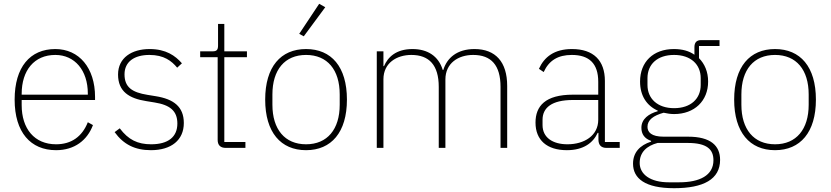

<svg xmlns="http://www.w3.org/2000/svg" viewBox="-20 -778 4369 1010"><path d="M275 12C372 12 439 -40 469 -120L442 -135C412 -59 355 -19 275 -19C161 -19 94 -101 94 -225V-252H480V-268C480 -421 396 -520 271 -520C138 -520 57 -425 57 -254C57 -82 141 12 275 12ZM271 -489C373 -489 442 -408 442 -286V-280H94V-284C94 -408 160 -489 271 -489Z M774 12C881 12 947 -41 947 -131C947 -217 893 -257 799 -272L756 -279C675 -292 635 -319 635 -387C635 -453 686 -489 766 -489C843 -489 883 -457 912 -422L937 -445C902 -485 853 -520 767 -520C673 -520 601 -474 601 -386C601 -296 660 -260 750 -246L793 -239C874 -226 913 -195 913 -128C913 -58 865 -19 775 -19C704 -19 655 -43 610 -103L583 -83C630 -18 690 12 774 12Z M1271 0V-31H1160V-477H1279V-508H1160V-652H1127V-539C1127 -517 1121 -508 1099 -508H1033V-477H1125V-42C1125 -15 1139 0 1168 0Z M1691 -740 1659 -758 1554 -600 1578 -587ZM1590 12C1723 12 1805 -82 1805 -254C1805 -427 1723 -520 1590 -520C1457 -520 1375 -427 1375 -254C1375 -82 1457 12 1590 12ZM1590 -19C1478 -19 1413 -98 1413 -227V-281C1413 -411 1478 -489 1590 -489C1702 -489 1767 -411 1767 -281V-227C1767 -98 1702 -19 1590 -19Z M1997 0V-361C1997 -447 2067 -489 2144 -489C2237 -489 2288 -436 2288 -321V0H2323V-360C2323 -446 2391 -489 2469 -489C2564 -489 2613 -435 2613 -321V0H2648V-326C2648 -452 2587 -520 2476 -520C2384 -520 2331 -473 2312 -410H2309C2287 -483 2229 -520 2150 -520C2063 -520 2020 -477 2000 -430H1997V-508H1962V0Z M3240 0V-31H3162V-352C3162 -460 3102 -520 2989 -520C2895 -520 2843 -478 2815 -416L2840 -399C2868 -460 2915 -489 2988 -489C3079 -489 3127 -444 3127 -348V-280H2994C2848 -280 2797 -220 2797 -133C2797 -41 2857 12 2962 12C3050 12 3100 -27 3124 -79H3128V-42C3129 -15 3142 0 3171 0ZM2965 -19C2888 -19 2834 -54 2834 -120V-148C2834 -211 2882 -252 2994 -252H3127V-148C3127 -64 3053 -19 2965 -19Z M3768 63C3768 -12 3718 -59 3600 -59H3471C3406 -59 3386 -83 3386 -111C3386 -147 3417 -170 3471 -185C3490 -181 3506 -178 3526 -178C3633 -178 3705 -247 3705 -349C3705 -400 3687 -442 3657 -472V-536H3765V-567H3668C3644 -567 3633 -554 3633 -530V-490C3605 -510 3569 -520 3525 -520C3416 -520 3347 -452 3347 -349C3347 -274 3382 -222 3440 -196V-193C3394 -180 3354 -153 3354 -106C3354 -73 3370 -49 3405 -37V-33C3346 -14 3310 24 3310 83C3310 161 3374 212 3526 212C3681 212 3768 165 3768 63ZM3733 65C3733 145 3660 181 3553 181H3498C3401 181 3345 139 3345 79C3345 22 3383 -11 3439 -26H3598C3699 -26 3733 8 3733 65ZM3526 -209C3439 -209 3386 -259 3386 -331V-367C3386 -439 3437 -489 3526 -489C3614 -489 3666 -439 3666 -367V-331C3666 -259 3614 -209 3526 -209Z M4057 12C4190 12 4272 -82 4272 -254C4272 -427 4190 -520 4057 -520C3924 -520 3842 -427 3842 -254C3842 -82 3924 12 4057 12ZM4057 -19C3945 -19 3880 -98 3880 -227V-281C3880 -411 3945 -489 4057 -489C4169 -489 4234 -411 4234 -281V-227C4234 -98 4169 -19 4057 -19Z"/></svg>

Font: IBM Plex Devanagari ExtraLight
Style: Regular
Weight: 200
Designer: Mike Abbink, Paul van der Laan, Pieter van Rosmalen, Erin McLaughlin
Foundry: Bold Monday
Version: Version 1.0